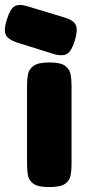

<svg xmlns="http://www.w3.org/2000/svg" viewBox="-73 -752 347 781"><path d="M127 9Q82 9 63 -4.5Q44 -18 40.5 -39Q37 -60 37 -82V-408Q37 -430 41 -450.5Q45 -471 64 -484.5Q83 -498 128 -498Q173 -498 191.5 -484.5Q210 -471 214 -450Q218 -429 218 -406V-81Q218 -59 214 -38Q210 -17 191.5 -4Q173 9 127 9ZM153 -530 -7 -580Q-43 -593 -50.5 -613Q-58 -633 -45 -673Q-32 -715 -14.5 -726Q3 -737 37 -727L192 -680Q228 -669 236 -648.5Q244 -628 231 -586Q218 -545 201.5 -534Q185 -523 153 -530Z"/></svg>

Font: Fredoka SemiExpanded
Style: Bold
Weight: 700
Width: 6
Designer: Ben Nathan
Foundry: Milena B. Brandão, Ben Nathan
Version: Version 2.001